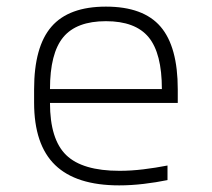

<svg xmlns="http://www.w3.org/2000/svg" viewBox="-20 -550 640 580"><path d="M340 10Q210 10 146.5 -51.5Q83 -113 83 -240V-280Q83 -409 135.5 -469.5Q188 -530 300 -530Q413 -530 465 -469.5Q517 -409 517 -280V-239H131Q131 -129 180 -81.5Q229 -34 341 -34Q376 -34 413 -38.5Q450 -43 486 -50V-6Q452 1 414 5.5Q376 10 340 10ZM131 -281H469Q469 -389 429 -437.5Q389 -486 300 -486Q211 -486 171 -437.5Q131 -389 131 -281Z"/></svg>

Font: M PLUS Code Latin 60 Light
Style: Regular
Weight: 300
Width: 7
Monospace: yes
Designer: Coji Morishita
Foundry: UNDERFOREST DESIGN
Version: Version 1.005; ttfautohint (v1.8.3)